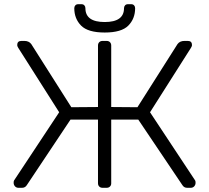

<svg xmlns="http://www.w3.org/2000/svg" viewBox="-20 -895 997 915"><path d="M910 -35Q912 -32 912 -24Q912 -14 905.5 -7Q899 0 889 0H872Q857 0 849 -13L639 -325H510V-21Q510 -12 504 -6Q498 0 488 0H469Q459 0 453 -6Q447 -12 447 -22V-325H316L108 -13Q100 0 85 0H68Q58 0 51.5 -7Q45 -14 45 -24Q45 -32 47 -35L262 -360L67 -667Q62 -675 62 -680Q62 -700 82 -700H96Q118 -700 129 -685L320 -384L447 -385V-678Q447 -688 453 -694Q459 -700 469 -700H488Q498 -700 504 -694Q510 -688 510 -678V-385L635 -384L826 -685Q837 -700 859 -700H875Q895 -700 895 -680Q895 -675 890 -667L695 -360ZM479 -740Q399 -740 366.5 -773Q334 -806 334 -856Q334 -864 339 -869.5Q344 -875 353 -875H368Q377 -875 382 -869.5Q387 -864 387 -856Q387 -790 479 -790Q571 -790 571 -856Q571 -864 576 -869.5Q581 -875 590 -875H605Q614 -875 619 -869.5Q624 -864 624 -856Q624 -806 591.5 -773Q559 -740 479 -740Z"/></svg>

Font: Rubik AZ
Style: Regular
Weight: 300
Designer: Hubert and Fischer
Foundry: Hubert & Fischer
Version: Version 2.000